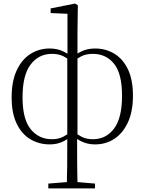

<svg xmlns="http://www.w3.org/2000/svg" viewBox="-20 -793 809 1073"><path d="M250 260V233L373 223H395L511 233V260ZM353 260Q355 202 355.5 137.5Q356 73 356 -24V-29V-475L357 -485V-716L263 -720V-746L399 -773L415 -764L413 -612V-477V-471V-33L411 -24Q411 26 411 66Q411 106 411.5 139.5Q412 173 412.5 202Q413 231 414 260ZM258 14Q198 14 149.5 -15Q101 -44 73 -102.5Q45 -161 45 -249Q45 -338 73 -399Q101 -460 149.5 -491Q198 -522 258 -522Q301 -522 335 -505Q369 -488 384 -471L386 -459L384 -446Q361 -465 334.5 -478.5Q308 -492 270 -492Q197 -492 151.5 -433Q106 -374 106 -249Q106 -127 151.5 -71Q197 -15 270 -15Q308 -15 334.5 -29.5Q361 -44 384 -62L386 -37H384Q369 -21 335 -3.5Q301 14 258 14ZM511 14Q468 14 433.5 -3.5Q399 -21 385 -37H383L385 -62Q408 -44 434.5 -29.5Q461 -15 499 -15Q573 -15 617.5 -74.5Q662 -134 662 -258Q662 -381 617.5 -436.5Q573 -492 499 -492Q461 -492 434.5 -478.5Q408 -465 385 -446L383 -459L385 -471Q399 -488 433.5 -505Q468 -522 511 -522Q571 -522 619 -493Q667 -464 695 -405.5Q723 -347 723 -258Q723 -170 695 -109.5Q667 -49 619.5 -17.5Q572 14 511 14Z"/></svg>

Font: Noto Serif SC
Style: Regular
Weight: 200
Designer: Ryoko NISHIZUKA 西塚涼子 (kana & ideographs); Frank Grießhammer (Latin, Greek & Cyrillic); Wenlong ZHANG 张文龙 (bopomofo); San
Foundry: Adobe
Version: Version 2.001;hotconv 1.1.0;makeotfexe 2.6.0